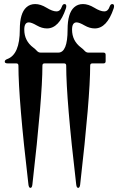

<svg xmlns="http://www.w3.org/2000/svg" viewBox="-20 -727 582 946"><path d="M15.6 -436Q77.6 -458.5 77.6 -581.1Q77.6 -662.1 109.9 -690.9Q127.4 -707 153.6 -707Q179.7 -707 209.2 -689Q238.8 -670.9 257.8 -670.9Q276.9 -670.9 284.2 -692.9Q289.1 -707 297.4 -707Q306.6 -707 306.6 -696.8Q306.6 -691.4 304.7 -685.5Q271.5 -586.9 211.4 -586.9Q186.5 -586.9 160.9 -601.8Q135.3 -616.7 122.1 -616.7Q99.6 -616.7 99.6 -581.1Q99.6 -525.4 144.5 -492.2Q153.8 -485.4 161.6 -476.6Q169.4 -467.8 180.2 -467.8H267.1Q313 -467.8 313 -581.1Q313 -662.1 345.2 -690.9Q362.8 -707 388.9 -707Q415 -707 444.6 -689Q474.1 -670.9 493.2 -670.9Q512.2 -670.9 519.5 -692.9Q524.4 -707 532.7 -707Q542 -707 542 -696.8Q542 -691.4 540 -685.5Q506.8 -586.9 446.8 -586.9Q421.9 -586.9 396.2 -601.8Q370.6 -616.7 357.4 -616.7Q335 -616.7 335 -581.1Q335 -525.4 379.9 -492.2Q389.2 -485.4 397 -476.6Q404.8 -467.8 415.5 -467.8H489.7Q500.5 -467.8 500.5 -457V-425.3Q500.5 -414.6 489.7 -414.6H434.6Q424.3 -414.6 424.3 -403.8Q424.3 -248.5 375 182.1Q373 198.7 365.2 198.7Q357.4 198.7 355.5 182.1Q306.2 -236.8 306.2 -403.8Q306.2 -414.6 295.9 -414.6H199.2Q189 -414.6 189 -403.8Q189 -248.5 139.6 182.1Q137.7 198.7 129.9 198.7Q122.1 198.7 120.1 182.1Q70.8 -236.8 70.8 -403.8Q70.8 -414.6 60.5 -414.6H19Q3.4 -414.6 3.4 -423.1Q3.4 -431.6 15.6 -436Z"/></svg>

Font: UnifrakturMaguntia16
Style: Book
Weight: 400
Designer: j. 'mach' wust, Gerrit Ansmann, Georg Duffner, based on a font by Peter Wiegel, original typeface by Carl Albert Fahrenw
Version: Version 2017-03-19